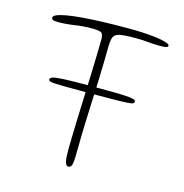

<svg xmlns="http://www.w3.org/2000/svg" viewBox="-94 -682 758 790"><g transform="rotate(15 285.0 -287.0)"><path d="M254 -295.5Q201.5 -295.5 170 -295.8Q138.5 -296 122.8 -297Q107 -298 102 -300.5Q97 -303 97 -307Q97 -314 108.2 -318Q119.5 -322 157 -323.8Q194.5 -325.5 272.5 -325.5Q339.5 -325.5 377.8 -324.8Q416 -324 433.8 -322Q451.5 -320 456.2 -317Q461 -314 461 -309.5Q461 -305 456.2 -302Q451.5 -299 432.2 -297.8Q413 -296.5 371 -296Q329 -295.5 254 -295.5ZM265.5 19Q255.5 19 251.5 4.2Q247.5 -10.5 247.5 -48.5Q247.5 -67 248.5 -102.8Q249.5 -138.5 251 -184.2Q252.5 -230 254.5 -280Q256.5 -330 258 -377Q259.5 -424 260.5 -462Q261.5 -500 261.5 -522Q261.5 -545 252 -550.2Q242.5 -555.5 211.5 -555.5Q176 -555.5 140.2 -550Q104.5 -544.5 71 -544.5Q63 -544.5 56.5 -545.2Q50 -546 46.5 -548.8Q43 -551.5 43 -556.5Q43 -563.5 56.2 -569.2Q69.5 -575 95.2 -579.8Q121 -584.5 159.5 -587.8Q198 -591 248.5 -592.8Q299 -594.5 361 -594.5Q388.5 -594.5 414.2 -593.2Q440 -592 462 -589.8Q484 -587.5 500.2 -584.2Q516.5 -581 525.8 -577Q535 -573 535 -568.5Q535 -563.5 530.2 -561.5Q525.5 -559.5 517.2 -559Q509 -558.5 498 -558.5Q473.5 -558.5 450.2 -561Q427 -563.5 396.5 -563.5Q349 -563.5 328 -559Q307 -554.5 302 -538.8Q297 -523 297 -488.5Q297 -464.5 296.2 -435.2Q295.5 -406 294.5 -373Q293.5 -340 292 -305.2Q290.5 -270.5 289 -236Q287.5 -201.5 286.5 -168.8Q285.5 -136 284.8 -107Q284 -78 284 -54.5Q284 -25.5 282.5 -9.5Q281 6.5 277 12.8Q273 19 265.5 19Z"/></g></svg>

Font: Gluten Thin
Style: Regular
Weight: 100
Designer: Tyler Finck
Foundry: Etcetera Type Company
Version: Version 1.300